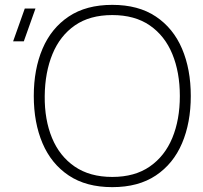

<svg xmlns="http://www.w3.org/2000/svg" viewBox="-20 -755 835 790"><path d="M442 15Q334.5 15 262.8 -33Q191 -81 155 -165.5Q119 -250 119 -360Q119 -470 155 -554.5Q191 -639 262.8 -687Q334.5 -735 442 -735Q549.5 -735 621.2 -687Q693 -639 729 -554.5Q765 -470 765 -360Q765 -250 729 -165.5Q693 -81 621.2 -33Q549.5 15 442 15ZM442 -27Q534.5 -27 596.2 -69.8Q658 -112.5 689 -187.5Q720 -262.5 720 -360Q720 -457.5 689 -532.8Q658 -608 596.2 -650.5Q534.5 -693 442 -693Q349.5 -693 288.2 -650.5Q227 -608 196 -532.8Q165 -457.5 164 -360Q163 -262.5 194 -187.5Q225 -112.5 287.2 -69.8Q349.5 -27 442 -27ZM78 -585H34L82 -720H126Z"/></svg>

Font: Manrope ExtraLight
Style: Regular
Weight: 200
Designer: Mikhail Sharanda
Foundry: Mikhail Sharanda
Version: Version 4.505